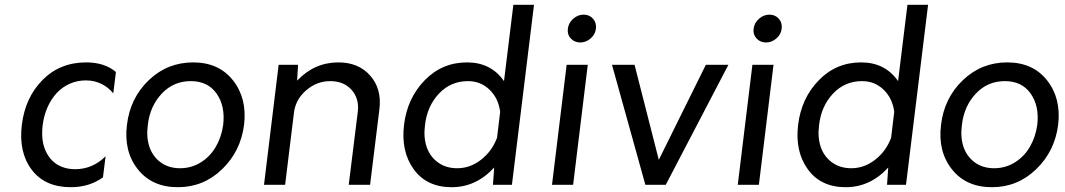

<svg xmlns="http://www.w3.org/2000/svg" viewBox="-20 -770 4437 800"><path d="M275 10Q167 10 112 -63Q57 -136 71 -250Q85 -364 157.5 -437Q230 -510 339 -510Q416 -510 463 -470L452 -381Q432 -406 402.5 -420.5Q373 -435 338 -435Q302 -435 270.5 -421Q239 -407 216 -382Q193 -357 178 -323Q163 -289 158 -250Q154 -218 157 -190.5Q160 -163 171 -139.5Q182 -116 199 -99.5Q216 -83 240 -74Q264 -65 293 -65Q366 -65 420 -119L409 -31Q352 10 275 10Z M721 10Q613 10 554 -65Q495 -140 509 -250Q522 -361 599.5 -435.5Q677 -510 785 -510Q892 -510 951 -435Q1010 -360 997 -250Q983 -140 905.5 -65Q828 10 721 10ZM730 -69Q777 -69 816 -93Q855 -117 879 -158Q903 -199 910 -250Q919 -328 882.5 -380Q846 -432 775 -432Q703 -432 654 -380Q605 -328 596 -250Q589 -199 602.5 -158.5Q616 -118 649.5 -93.5Q683 -69 730 -69Z M1390 -510Q1474 -510 1522.5 -455Q1571 -400 1561 -316L1522 0H1433L1471 -306Q1477 -360 1444.5 -396Q1412 -432 1356 -432Q1300 -432 1256 -394Q1212 -356 1205 -302L1168 0H1080L1141 -500H1222L1218 -434Q1290 -510 1390 -510Z M2119 -750H2205L2113 0H2034L2039 -72Q1964 10 1862 10Q1758 10 1704 -64.5Q1650 -139 1663.5 -250Q1677 -361 1749.5 -435.5Q1822 -510 1926 -510Q2026 -510 2080 -432ZM1885 -69Q1939 -69 1984.5 -104.5Q2030 -140 2051 -196L2064 -304Q2057 -360 2020 -396Q1983 -432 1930 -432Q1858 -432 1809 -380Q1760 -328 1751 -250Q1744 -199 1757.5 -158.5Q1771 -118 1804.5 -93.5Q1838 -69 1885 -69Z M2398 -593Q2374 -593 2358.5 -609.5Q2343 -626 2346 -650Q2349 -675 2368.5 -692Q2388 -709 2412 -709Q2436 -709 2451 -692Q2466 -675 2463 -650Q2460 -626 2440.5 -609.5Q2421 -593 2398 -593ZM2280 0 2341 -500H2429L2368 0Z M2921 -500H3015L2754 0H2669L2530 -500H2624L2725 -104Z M3172 -593Q3148 -593 3132.5 -609.5Q3117 -626 3120 -650Q3123 -675 3142.5 -692Q3162 -709 3186 -709Q3210 -709 3225 -692Q3240 -675 3237 -650Q3234 -626 3214.5 -609.5Q3195 -593 3172 -593ZM3054 0 3115 -500H3203L3142 0Z M3761 -750H3847L3755 0H3676L3681 -72Q3606 10 3504 10Q3400 10 3346 -64.5Q3292 -139 3305.5 -250Q3319 -361 3391.5 -435.5Q3464 -510 3568 -510Q3668 -510 3722 -432ZM3527 -69Q3581 -69 3626.5 -104.5Q3672 -140 3693 -196L3706 -304Q3699 -360 3662 -396Q3625 -432 3572 -432Q3500 -432 3451 -380Q3402 -328 3393 -250Q3386 -199 3399.5 -158.5Q3413 -118 3446.5 -93.5Q3480 -69 3527 -69Z M4113 10Q4005 10 3946 -65Q3887 -140 3901 -250Q3914 -361 3991.5 -435.5Q4069 -510 4177 -510Q4284 -510 4343 -435Q4402 -360 4389 -250Q4375 -140 4297.5 -65Q4220 10 4113 10ZM4122 -69Q4169 -69 4208 -93Q4247 -117 4271 -158Q4295 -199 4302 -250Q4311 -328 4274.5 -380Q4238 -432 4167 -432Q4095 -432 4046 -380Q3997 -328 3988 -250Q3981 -199 3994.5 -158.5Q4008 -118 4041.5 -93.5Q4075 -69 4122 -69Z"/></svg>

Font: Orkney
Style: Italic
Weight: 400
Italic angle: -7°
Designer: Samuel Oakes and Alfredo Marco Pradil
Foundry: Alfredo Marco Pradil
Version: 1.0; ttfautohint (v1.5)